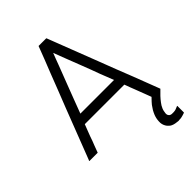

<svg xmlns="http://www.w3.org/2000/svg" viewBox="-261 -829 1170 1170"><g transform="rotate(-45 324.0 -244.0)"><path d="M154.3 -170.9Q147.5 -151.4 139.6 -132.8Q132.8 -113.3 125 -94.7Q120.1 -80.1 115.2 -66.4Q109.4 -52.7 104.5 -39.1Q99.6 -27.3 95.7 -15.6Q90.8 -3.9 86.9 7.8Q85 7.8 84 7.8Q83 7.8 81.1 7.8Q75.2 7.8 68.4 7.8Q62.5 7.8 55.7 7.8Q51.8 7.8 46.9 7.8Q43 7.8 38.1 7.8Q33.2 7.8 27.3 7.8Q21.5 7.8 15.6 7.8Q15.6 6.8 14.6 5.9Q16.6 2.9 18.6 -2.9Q48.8 -82 80.1 -162.1Q111.3 -241.2 141.6 -321.3Q163.1 -376 184.6 -430.7Q206.1 -484.4 226.6 -539.1Q243.2 -581.1 259.8 -623Q276.4 -665 292 -707Q293.9 -707 294.9 -707Q295.9 -707 296.9 -707Q303.7 -707 310.5 -707Q316.4 -707 323.2 -707Q327.1 -707 332 -707Q335.9 -707 339.8 -707Q344.7 -707 349.6 -707Q353.5 -707 358.4 -707Q359.4 -706.1 359.4 -705.1Q360.4 -704.1 360.4 -703.1Q391.6 -623 421.9 -543.9Q453.1 -463.9 483.4 -384.8Q504.9 -330.1 525.4 -275.4Q546.9 -220.7 568.4 -166Q584 -124 600.6 -82Q617.2 -40 632.8 2Q631.8 2.9 630.9 3.9Q629.9 4.9 628.9 5.9Q615.2 19.5 601.6 33.2Q587.9 47.9 576.2 63.5Q570.3 71.3 565.4 79.1Q560.5 87.9 556.6 96.7Q551.8 108.4 550.8 118.2Q548.8 127 548.8 130.9Q548.8 131.8 548.8 133.8Q548.8 134.8 548.8 135.7Q549.8 138.7 549.8 142.6Q550.8 145.5 552.7 148.4Q554.7 151.4 556.6 153.3Q558.6 155.3 561.5 157.2Q566.4 159.2 572.3 160.2Q577.1 160.2 581.1 160.2Q585.9 160.2 589.8 160.2Q594.7 160.2 598.6 159.2Q601.6 158.2 604.5 158.2Q607.4 157.2 610.4 156.2Q615.2 154.3 620.1 152.3Q625 150.4 629.9 148.4Q630.9 148.4 630.9 148.4Q631.8 149.4 631.8 149.4Q631.8 152.3 631.8 154.3Q631.8 156.2 631.8 159.2Q631.8 164.1 631.8 168.9Q631.8 173.8 631.8 179.7Q631.8 182.6 631.8 185.5Q631.8 189.5 631.8 192.4Q631.8 196.3 631.8 199.2Q631.8 202.1 631.8 206.1Q630.9 206.1 629.9 207Q628.9 207 627.9 208Q622.1 210 616.2 211.9Q611.3 213.9 605.5 214.8Q600.6 215.8 596.7 216.8Q591.8 217.8 587.9 217.8Q585.9 217.8 584 217.8Q582 217.8 581.1 217.8Q579.1 218.8 576.2 218.8Q572.3 218.8 570.3 218.8Q558.6 217.8 547.9 215.8Q536.1 213.9 525.4 209Q516.6 205.1 509.8 198.2Q502 191.4 497.1 183.6Q483.4 162.1 485.4 136.7Q486.3 112.3 495.1 89.8Q501 75.2 508.8 61.5Q517.6 48.8 526.4 35.2Q540 19.5 540 19.5Q541 19.5 559.6 -1Q552.7 -20.5 544.9 -40Q538.1 -58.6 530.3 -78.1Q525.4 -91.8 519.5 -106.4Q514.6 -120.1 508.8 -133.8Q505.9 -142.6 502 -152.3Q499 -161.1 495.1 -170.9Q457 -170.9 418 -170.9Q378.9 -170.9 340.8 -170.9Q313.5 -170.9 286.1 -170.9Q258.8 -170.9 231.4 -170.9Q221.7 -170.9 212.9 -170.9Q204.1 -170.9 194.3 -170.9Q184.6 -170.9 174.8 -170.9Q165 -170.9 154.3 -170.9ZM470.7 -235.4Q461.9 -256.8 454.1 -278.3Q446.3 -298.8 437.5 -320.3Q425.8 -351.6 414.1 -383.8Q401.4 -415 389.6 -447.3Q373 -489.3 357.4 -530.3Q341.8 -572.3 325.2 -614.3Q318.4 -594.7 310.5 -576.2Q303.7 -556.6 295.9 -537.1Q284.2 -505.9 271.5 -473.6Q259.8 -442.4 247.1 -410.2Q230.5 -366.2 213.9 -323.2Q197.3 -279.3 180.7 -235.4Q195.3 -235.4 210.9 -235.4Q226.6 -235.4 242.2 -235.4Q266.6 -235.4 291 -235.4Q315.4 -235.4 339.8 -235.4Q364.3 -235.4 387.7 -235.4Q412.1 -235.4 436.5 -235.4Q445.3 -235.4 455.1 -235.4Q463.9 -235.4 470.7 -235.4Z"/></g></svg>

Font: LeFont
Style: Light
Weight: 300
Designer: Leryon MEDIA
Version: Version 1.0